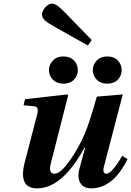

<svg xmlns="http://www.w3.org/2000/svg" viewBox="-20 -1019 718 1051"><path d="M567 -710Q604 -710 625 -688Q646 -666 646 -635Q646 -605 625 -583Q604 -561 567 -561Q531 -561 509.5 -583Q488 -605 488 -635Q488 -665 509.5 -687.5Q531 -710 567 -710ZM327 -710Q364 -710 385 -688Q406 -666 406 -635Q406 -605 385 -583Q364 -561 327 -561Q291 -561 269.5 -583Q248 -605 248 -635Q248 -665 269.5 -687.5Q291 -710 327 -710ZM109 -443 117 -476 348 -502 353 -497 259 -128Q243 -68 278 -68Q311 -68 361.5 -139.5Q412 -211 443 -285Q468 -341 510 -490L652 -502L551 -115Q537 -68 563 -68Q592 -68 649 -166L678 -148Q599 12 479 12Q438 12 420 -17Q402 -46 415 -96L446 -210H442Q321 12 183 12Q78 12 116 -133L183 -391Q195 -434 168 -437ZM210 -939Q210 -958 227.5 -978.5Q245 -999 263 -999Q278 -999 293.5 -988.5Q309 -978 337 -949L482 -800L461 -770L278 -873Q245 -891 227.5 -906Q210 -921 210 -939Z"/></svg>

Font: Lingua Franca
Style: Bold Italic
Weight: 700
Italic angle: -13°
Version: Version 1.19